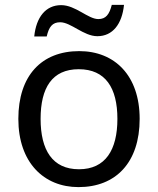

<svg xmlns="http://www.w3.org/2000/svg" viewBox="-20 -755 645 785"><path d="M120 -606H171C180 -645 194 -664 226 -664C270 -664 322 -607 378 -607C441 -607 479 -657 487 -735H437C427 -696 413 -677 382 -677C340 -677 289 -734 230 -734C167 -734 128 -685 120 -606ZM551 -269C551 -446 449 -546 304 -546C150 -546 55 -446 55 -269C55 -91 159 10 301 10C454 10 551 -91 551 -269ZM146 -269C146 -396 193 -472 302 -472C411 -472 460 -396 460 -269C460 -142 411 -63 303 -63C194 -63 146 -142 146 -269Z"/></svg>

Font: Noto Sans Runic
Style: Regular
Weight: 400
Designer: Monotype Design Team
Foundry: Monotype Imaging Inc.
Version: Version 2.002